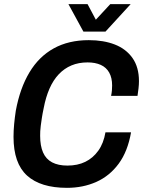

<svg xmlns="http://www.w3.org/2000/svg" viewBox="-20 -891 688 923"><path d="M302 12Q175 12 110 -47Q45 -106 45 -233Q45 -263 48 -294.5Q51 -326 56 -359Q76 -467 121.5 -543Q167 -619 238.5 -658.5Q310 -698 407 -698Q478 -698 532 -677Q586 -656 617 -612Q648 -568 648 -501Q648 -485 646 -467Q644 -449 641 -430H514Q517 -444 518 -456.5Q519 -469 519 -480Q519 -517 505 -542Q491 -567 464.5 -579Q438 -591 401 -591Q358 -591 323.5 -576.5Q289 -562 262.5 -534Q236 -506 218 -465Q200 -424 190 -371Q184 -343 181 -322.5Q178 -302 176 -287Q174 -272 173.5 -260.5Q173 -249 173 -238Q173 -190 187 -158Q201 -126 230.5 -110.5Q260 -95 304 -95Q353 -95 390 -113Q427 -131 452.5 -166.5Q478 -202 487 -255H610Q594 -163 550.5 -104Q507 -45 443 -16.5Q379 12 302 12ZM608 -871 487 -739H381L309 -871H401L460 -760L408 -761L510 -871Z"/></svg>

Font: Archivo SemiCondensed SemiBold
Style: Italic
Weight: 600
Width: 4
Italic angle: -10°
Designer: Hector Gatti
Foundry: Omnibus-Type
Version: Version 2.001